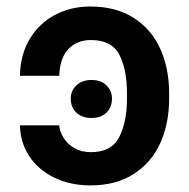

<svg xmlns="http://www.w3.org/2000/svg" viewBox="-20 -557 578 587"><path d="M257.8 -91.8Q320.8 -91.8 344.5 -137.9Q368.2 -184.1 368.2 -255.9V-271.5Q368.2 -344.2 345 -389.4Q321.8 -434.6 257.8 -434.6Q215.3 -434.6 189.2 -407.2Q163.1 -379.9 161.1 -325.2H41Q42 -389.6 70.8 -437.7Q99.6 -485.8 148.2 -511.5Q196.8 -537.1 255.9 -537.1Q334.5 -537.1 388.7 -502.4Q442.9 -467.8 470 -407.7Q497.1 -347.7 497.1 -271.5V-255.9Q497.1 -179.7 470 -119.6Q442.9 -59.6 388.7 -24.9Q334.5 9.8 256.8 9.8Q194.3 9.8 145.5 -14.2Q96.7 -38.1 69.3 -79.8Q42 -121.6 41 -173.8H161.1Q162.6 -154.3 174.6 -135.3Q186.5 -116.2 207.8 -104Q229 -91.8 257.8 -91.8ZM196.3 -254.9Q196.3 -279.8 213.6 -296.1Q231 -312.5 259.8 -312.5Q288.6 -312.5 305.4 -296.1Q322.3 -279.8 322.3 -254.9Q322.3 -229 305.4 -212.6Q288.6 -196.3 259.8 -196.3Q231 -196.3 213.6 -212.6Q196.3 -229 196.3 -254.9Z"/></svg>

Font: Pretendard Std SemiBold
Style: Regular
Weight: 600
Designer: Base glyphs from Inter by Rasmus Andersson; Hangeul glyphs from Noto Sans CJK(Source Han Sans) by Jang Soo-young and Kan
Foundry: Kil Hyung-jin
Version: Version 1.309